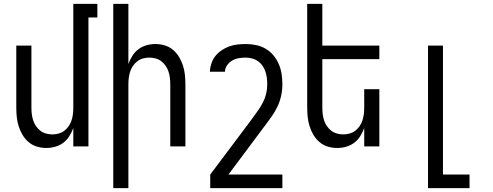

<svg xmlns="http://www.w3.org/2000/svg" viewBox="-20 -755 2540 990"><path d="M219 8Q194 8 170.5 1Q147 -6 128 -22Q109 -38 96.5 -59Q84 -80 76.5 -103.5Q69 -127 66.5 -151.5Q64 -176 64 -200V-520H142V-200Q142 -183 144 -166.5Q146 -150 151 -134.5Q156 -119 165.5 -105Q175 -91 188 -81Q201 -71 217 -66.5Q233 -62 250 -62Q267 -62 283 -66.5Q299 -71 312 -81Q325 -91 334.5 -105Q344 -119 349 -134.5Q354 -150 356 -166.5Q358 -183 358 -200V-735H482V-665H436V0H358V-95Q350 -73 337.5 -53Q325 -33 306.5 -19Q288 -5 265 1.5Q242 8 219 8Z M564 215V-735H642V-425Q650 -447 662.5 -467Q675 -487 693.5 -501Q712 -515 735 -521.5Q758 -528 781 -528Q806 -528 829.5 -521Q853 -514 872 -498Q891 -482 903.5 -461Q916 -440 923.5 -416.5Q931 -393 933.5 -368.5Q936 -344 936 -320V0H858V-320Q858 -337 856 -353.5Q854 -370 849 -385.5Q844 -401 834.5 -415Q825 -429 812 -439Q799 -449 783 -453.5Q767 -458 750 -458Q733 -458 717 -453.5Q701 -449 688 -439Q675 -429 665.5 -415Q656 -401 651 -385.5Q646 -370 644 -353.5Q642 -337 642 -320V215Z M1436 215H1064V145L1281 -144V-145L1283 -147Q1297 -166 1311 -186Q1325 -206 1336 -227.5Q1347 -249 1352.5 -272.5Q1358 -296 1358 -320Q1358 -337 1356 -353.5Q1354 -370 1348.5 -386Q1343 -402 1333.5 -416Q1324 -430 1310.5 -439.5Q1297 -449 1280.5 -453.5Q1264 -458 1248 -458Q1229 -458 1211 -455Q1193 -452 1177.5 -443Q1162 -434 1151 -418.5Q1140 -403 1140 -385H1062Q1063 -407 1070 -428Q1077 -449 1090.5 -466Q1104 -483 1122.5 -495.5Q1141 -508 1161.5 -515.5Q1182 -523 1204 -525.5Q1226 -528 1248 -528Q1274 -528 1300.5 -522.5Q1327 -517 1350 -503.5Q1373 -490 1390 -469.5Q1407 -449 1417.5 -424.5Q1428 -400 1432 -373.5Q1436 -347 1436 -320Q1436 -290 1429.5 -260.5Q1423 -231 1410 -204Q1397 -177 1379.5 -152.5Q1362 -128 1344 -104V-103H1343L1158 145H1436Z M1719 8Q1694 8 1670.5 1Q1647 -6 1628 -22Q1609 -38 1596.5 -59Q1584 -80 1576.5 -103.5Q1569 -127 1566.5 -151.5Q1564 -176 1564 -200V-735H1642V-520H1936V-450H1642V-200Q1642 -183 1644 -166.5Q1646 -150 1651 -134.5Q1656 -119 1665.5 -105Q1675 -91 1688 -81Q1701 -71 1717 -66.5Q1733 -62 1750 -62Q1767 -62 1783 -66.5Q1799 -71 1812 -81Q1825 -91 1834.5 -105Q1844 -119 1849 -134.5Q1854 -150 1856 -166.5Q1858 -183 1858 -200V-295H1936V0H1858V-95Q1850 -73 1837.5 -53Q1825 -33 1806.5 -19Q1788 -5 1765 1.5Q1742 8 1719 8Z M2187 215V-520H2264V145H2401V215Z"/></svg>

Font: Iosevka srxl
Style: Regular
Weight: 400
Monospace: yes
Designer: Belleve Invis
Foundry: Belleve Invis
Version: Version 33.0.1; ttfautohint (v1.8.3)